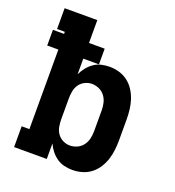

<svg xmlns="http://www.w3.org/2000/svg" viewBox="-135 -841 869 955"><g transform="rotate(20 300.0 -363.5)"><path d="M355 8Q333 8 311.5 3Q290 -2 272 -14.5Q254 -27 240 -44.5Q226 -62 217 -82V0H44V-110H85V-531H26V-614H85V-625H44V-735H217V-614H300V-531H217V-448Q226 -468 240 -485.5Q254 -503 272 -515.5Q290 -528 311.5 -533Q333 -538 355 -538Q381 -538 406.5 -530.5Q432 -523 452.5 -507Q473 -491 487 -469Q501 -447 509 -422.5Q517 -398 520 -372Q523 -346 523 -320V-210Q523 -184 520 -158Q517 -132 509 -107.5Q501 -83 487 -61Q473 -39 452.5 -23Q432 -7 406.5 0.5Q381 8 355 8ZM301 -102Q321 -102 339.5 -110.5Q358 -119 370 -135Q382 -151 386.5 -170.5Q391 -190 391 -210V-320Q391 -340 386.5 -359.5Q382 -379 370 -395Q358 -411 339.5 -419.5Q321 -428 301 -428Q282 -428 264 -419Q246 -410 235 -394Q224 -378 220.5 -358.5Q217 -339 217 -320V-210Q217 -191 220.5 -171.5Q224 -152 235 -136Q246 -120 264 -111Q282 -102 301 -102Z"/></g></svg>

Font: Iosevka Slab XBdEx
Style: Regular
Weight: 800
Width: 7
Monospace: yes
Designer: Belleve Invis
Foundry: Belleve Invis
Version: Version 11.1.0; ttfautohint (v1.8.3)